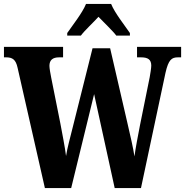

<svg xmlns="http://www.w3.org/2000/svg" viewBox="-23 -951 936 971"><path d="M317 -784V-771H386C406 -798 449 -837 475 -866C500 -840 551 -791 565 -771H634V-784C608 -822 557 -886 539 -931H412C394 -886 343 -822 317 -784ZM66 -608 204 0H337L453 -475L557 0H690L814 -583C829 -649 845 -661 877 -661H893V-714H670V-661H690C725 -661 742 -650 742 -619C742 -607 737 -577 734 -560L685 -318C674 -260 663 -205 657 -160C650 -206 637 -261 622 -326L534 -707H445L345 -308C331 -251 318 -206 311 -162C306 -205 291 -279 282 -328L236 -558C232 -578 227 -606 227 -618C227 -647 243 -661 276 -661H296V-714H-3V-661H8C40 -661 57 -650 66 -608Z"/></svg>

Font: Noto Serif Devanagari ExtraCondensed ExtraBold
Style: Regular
Weight: 800
Width: 2
Designer: Universal Thirst, Indian Type Foundry and the Monotype Design Team
Foundry: Monotype Imaging Inc.
Version: Version 2.004